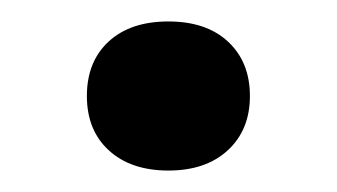

<svg xmlns="http://www.w3.org/2000/svg" viewBox="-20 -369 314 179"><path d="M137 -210Q102 -210 81.5 -228.8Q61 -247.5 61 -279.5Q61 -311.5 81.2 -330.2Q101.5 -349 137 -349Q172.5 -349 192.8 -330Q213 -311 213 -279.5Q213 -248 192.5 -229Q172 -210 137 -210Z"/></svg>

Font: Encode Sans Expanded Expanded Medium
Style: Regular
Weight: 500
Width: 7
Designer: Multiple Designers
Foundry: Impallari Type
Version: Version 3.000; ttfautohint (v1.8.3) -l 8 -r 50 -G 200 -x 14 